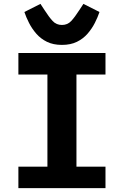

<svg xmlns="http://www.w3.org/2000/svg" viewBox="-20 -972 640 992"><path d="M75 0V-111H225V-587H75V-698H525V-587H375V-111H525V0ZM300 -740Q255 -740 222.5 -756Q190 -772 167.5 -798Q145 -824 130 -853.5Q115 -883 106 -910L189 -952L210 -920Q233 -884 252 -863.5Q271 -843 300 -843Q329 -843 348 -863.5Q367 -884 390 -920L411 -952L494 -910Q485 -883 470 -853.5Q455 -824 432.5 -798Q410 -772 377.5 -756Q345 -740 300 -740Z"/></svg>

Font: Lilex Nerd Font
Style: Bold
Weight: 700
Designer: Mike Abbink, Paul van der Laan, Pieter van Rosmalen, Mikhael Khrustik
Foundry: Mikhael Khrustik
Version: Version 2.400; ttfautohint (v1.8.4.7-5d5b);Nerd Fonts 3.3.0